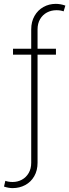

<svg xmlns="http://www.w3.org/2000/svg" viewBox="-36 -759 352 978"><path d="M249 -480.5H155.3V70.3Q155.3 109.4 138.4 138.7Q121.6 168 92.5 183.6Q63.5 199.2 28.3 199.2Q7.8 199.2 -15.6 191.4L-8.8 162.1Q7.3 168 28.3 168Q54.2 168 75.7 156.2Q97.2 144.5 110.1 122.3Q123 100.1 123 70.3V-480.5H30.3V-510.7H123V-609.4Q123 -648.4 139.9 -678Q156.7 -707.5 185.3 -723.4Q213.9 -739.3 248 -739.3Q272.5 -739.3 296.9 -730.5L288.1 -701.2Q272 -707 252 -707Q225.1 -707 203.1 -695.3Q181.2 -683.6 168.2 -661.4Q155.3 -639.2 155.3 -609.4V-510.7H249Z"/></svg>

Font: Pretendard JP Thin
Style: Regular
Weight: 100
Designer: Base glyphs from Inter by Rasmus Andersson; Hangeul glyphs from Noto Sans CJK(Source Han Sans) by Jang Soo-young and Kan
Foundry: Kil Hyung-jin
Version: Version 1.309